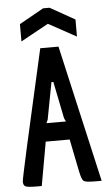

<svg xmlns="http://www.w3.org/2000/svg" viewBox="-61 -967 574 1006"><g transform="rotate(-5 226.0 -463.5)"><path d="M399 0Q348 0 337.5 -8Q327 -16 318 -61L284 -230H158L117 0H94Q46 0 33 -5.5Q20 -11 20 -31.5Q20 -52 172 -720H268L432 0ZM215 -538 178 -343 170 -326H273Q272 -327 268 -335.5Q264 -344 264 -345L225 -538ZM205 -927H239L369 -854V-764L223 -844L77 -764V-855Z"/></g></svg>

Font: Economica
Style: Bold
Weight: 700
Designer: Vicente Lamonaca
Foundry: Vicente Lamonaca
Version: Version 1.100